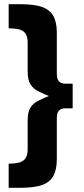

<svg xmlns="http://www.w3.org/2000/svg" viewBox="-20 -763 396 909"><path d="M288 -367H324V-250H288L225 -303Q187 -318 162 -330.5Q137 -343 124 -364Q111 -385 111 -424V-562Q111 -598 92 -613.5Q73 -629 21 -629V-743H80Q142 -743 179 -730Q216 -717 232.5 -687.5Q249 -658 249 -608V-415Q249 -390 258.5 -378.5Q268 -367 288 -367ZM225 -314 288 -367H324V-250H288Q268 -250 258.5 -239Q249 -228 249 -202V-10Q249 40 232.5 70Q216 100 179 113Q142 126 80 126H21V12Q73 12 92 -4Q111 -20 111 -55V-192Q111 -233 124 -253.5Q137 -274 162 -286.5Q187 -299 225 -314Z"/></svg>

Font: Alexandria SemiBold
Style: Regular
Weight: 600
Designer: Mohamed Gaber
Foundry: Kief Type Foundry
Version: Version 5.100